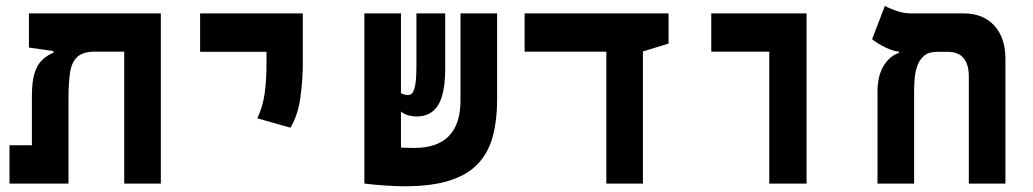

<svg xmlns="http://www.w3.org/2000/svg" viewBox="-20 -632 3556 661"><path d="M533.7 0H407.7V-585.9H533.7ZM164.1 -450.7V-485.8L310.5 -454.6Q266.6 -454.6 246.6 -436.5Q226.6 -418.5 221.2 -382.1Q215.8 -345.7 215.8 -291.5V0H89.8V-300.8Q89.8 -351.6 99.1 -380.6Q108.4 -409.7 125.2 -425.5Q142.1 -441.4 164.1 -450.7ZM533.2 -585.9V-454.1H178.7L79.6 -468.3V-585.9ZM180.7 -131.8V0H12.7V-131.8Z M980 -192.4 866.2 -224.6Q885.3 -266.6 891.4 -312Q897.5 -357.4 897.5 -414.1V-585.9H1022.5V-414.1Q1022.5 -357.4 1014.2 -296.6Q1005.9 -235.8 980 -192.4ZM668.9 -453.6V-585.9H1022.5V-453.6Z M1372.1 9.3Q1344.7 9.3 1304.4 6.6Q1264.2 3.9 1235.4 0L1259.8 -132.3Q1264.6 -130.9 1283.4 -129.2Q1302.2 -127.4 1326.4 -126Q1350.6 -124.5 1372.3 -123.5Q1394 -122.6 1404.3 -122.6Q1445.8 -122.6 1476.1 -133.1Q1506.3 -143.6 1526.1 -164.3Q1545.9 -185.1 1555.7 -215.8Q1565.4 -246.6 1565.4 -287.6V-585.9H1691.4V-287.6Q1691.4 -219.7 1677.2 -165Q1663.1 -110.4 1628.2 -71.3Q1593.3 -32.2 1531 -11.5Q1468.8 9.3 1372.1 9.3ZM1360.4 0.5 1234.4 -0.5V-585.9H1360.4ZM1414.1 -231Q1384.3 -231 1364.5 -245.1Q1344.7 -259.3 1334.5 -274.9L1353.5 -318.4Q1359.4 -311.5 1367.4 -308.1Q1375.5 -304.7 1385.3 -304.7Q1395 -304.7 1401.1 -314.2Q1407.2 -323.7 1410.4 -344.7Q1413.6 -365.7 1413.6 -399.4V-585.9H1512.7V-395Q1512.7 -336.4 1501.5 -300.3Q1490.2 -264.2 1468.3 -247.6Q1446.3 -231 1414.1 -231Z M2067.4 0V-585.9H2193.4V0ZM1786.1 -454.1V-585.9H2281.7V-481.9L2190.4 -454.1Z M2628.4 0V-585.9H2756.8V0ZM2428.7 -454.1V-585.9H2755.9V-454.1Z M3441.4 -428.2V0H3315.4V-367.7Q3315.4 -453.6 3242.7 -453.6H3084Q3058.6 -453.6 3028.6 -468.5Q2998.5 -483.4 2982.4 -497.1L3026.4 -611.8Q3037.6 -605 3063.7 -595.5Q3089.8 -585.9 3116.7 -585.9H3297.4Q3364.3 -585.9 3402.8 -544.2Q3441.4 -502.4 3441.4 -428.2ZM3075.2 -450.2V-485.4L3206.1 -453.6Q3177.2 -453.6 3161.1 -439.7Q3145 -425.8 3137.7 -404.3Q3130.4 -382.8 3128.7 -359.1Q3127 -335.4 3127 -315.4V0H3001V-324.7Q3002.9 -375.5 3023.4 -407.5Q3043.9 -439.5 3075.2 -450.2Z"/></svg>

Font: Cascadia Mono
Style: Regular
Weight: 400
Monospace: yes
Designer: Aaron Bell
Foundry: Saja Typeworks
Version: Version 2404.023